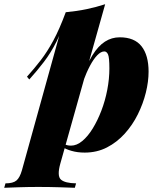

<svg xmlns="http://www.w3.org/2000/svg" viewBox="-125 -710 750 911"><path d="M370 -466Q354 -466 336.5 -448Q319 -430 302 -398Q285 -366 270 -325Q255 -284 244 -238L263 -336Q287 -405 314 -448.5Q341 -492 373 -512.5Q405 -533 443 -533Q513 -533 546.5 -490.5Q580 -448 580 -370Q580 -323 567 -270.5Q554 -218 529 -167.5Q504 -117 467 -76Q430 -35 382.5 -10.5Q335 14 277 14Q243 14 215 6Q187 -2 171 -13L178 -26Q186 -23 194 -21Q202 -19 212 -19Q239 -19 265.5 -41Q292 -63 315 -100.5Q338 -138 356 -185Q374 -232 384 -284Q394 -336 394 -385Q394 -438 387.5 -452Q381 -466 370 -466ZM187 -652Q240 -657 285.5 -666.5Q331 -676 374 -690L161 67Q145 125 164 142Q183 159 236 160L230 181Q204 180 156.5 178.5Q109 177 56 177Q10 177 -36 178.5Q-82 180 -105 181L-99 160Q-63 160 -47 146.5Q-31 133 -21 98ZM3 -346Q38 -385 68.5 -424.5Q99 -464 128 -517.5Q157 -571 187 -652L190 -636Q170 -566 143 -512.5Q116 -459 83.5 -416.5Q51 -374 14 -333Z"/></svg>

Font: Playfair Display Black
Style: Italic
Weight: 900
Italic angle: -14°
Designer: Claus Eggers Sørensen
Foundry: Claus Eggers Sørensen
Version: Version 1.203